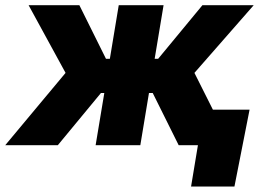

<svg xmlns="http://www.w3.org/2000/svg" viewBox="-55 -549 983 726"><path d="M-35.2 0 192.9 -273.4 53.2 -529.3H245.1L345.7 -326.7H360.4L394 -529.3H563.5L529.8 -326.7H543L710.4 -529.3H904.3L680.2 -273.4L817.4 0H620.6L522.5 -197.3H508.3L475.6 0H306.6L339.4 -197.3H326.7L163.6 0ZM667.5 156.2 693.4 0H649.4L671.4 -134.3H888.7L831.5 156.2Z"/></svg>

Font: Inter 24pt ExtraBold
Style: Italic
Weight: 800
Italic angle: -9.3988°
Designer: Rasmus Andersson
Foundry: rsms
Version: Version 4.001;git-66647c0bb